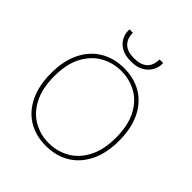

<svg xmlns="http://www.w3.org/2000/svg" viewBox="-195 -819 956 956"><g transform="rotate(45 283.5 -340.5)"><path d="M281 12Q210 12 156.5 -20.5Q103 -53 73.5 -115Q44 -177 44 -263Q44 -350 74.5 -411.5Q105 -473 159 -505.5Q213 -538 284 -538Q356 -538 409.5 -505.5Q463 -473 492.5 -411.5Q522 -350 522 -263Q522 -177 491.5 -115Q461 -53 407 -20.5Q353 12 281 12ZM281 -8Q341 -8 390.5 -36Q440 -64 470 -121Q500 -178 500 -263Q500 -350 470.5 -406.5Q441 -463 392 -490.5Q343 -518 284 -518Q226 -518 176.5 -490.5Q127 -463 96.5 -406.5Q66 -350 66 -263Q66 -178 95.5 -121Q125 -64 174 -36Q223 -8 281 -8ZM284 -585Q241 -585 215 -600.5Q189 -616 177.5 -638.5Q166 -661 166 -683V-693H190Q190 -652 213.5 -629.5Q237 -607 284 -607Q331 -607 354.5 -629.5Q378 -652 378 -693H403V-684Q403 -662 390.5 -639Q378 -616 352 -600.5Q326 -585 284 -585Z"/></g></svg>

Font: DM Sans 9pt Thin
Style: Regular
Weight: 250
Version: Version 4.004;gftools[0.9.30]